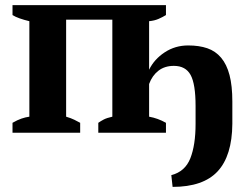

<svg xmlns="http://www.w3.org/2000/svg" viewBox="-20 -520 962 752"><path d="M746 -105Q746 -191 726.5 -226.5Q707 -262 661 -262Q625 -262 600.5 -243Q576 -224 564 -191V-63Q598 -57 630 -39V0H365V-39Q375 -46 386.5 -52Q398 -58 420 -63V-443H239V-63Q259 -57 271 -51Q283 -45 294 -39V0H29V-39Q48 -50 64 -55.5Q80 -61 95 -63V-437Q74 -442 57 -448Q40 -454 29 -461V-500H630V-461Q617 -453 601 -446Q585 -439 564 -437V-247Q584 -288 625 -315Q666 -342 717 -342Q760 -342 792 -331Q824 -320 846 -294Q868 -268 879 -226Q890 -184 890 -122V-35Q889 90 832.5 151Q776 212 656 212L651 166Q705 152 725.5 100Q746 48 746 -35Z"/></svg>

Font: PT Serif
Style: Bold
Weight: 700
Designer: A.Korolkova, O.Umpeleva, V.Yefimov
Foundry: ParaType Ltd
Version: Version 1.000W OFL; ttfautohint (v1.6)